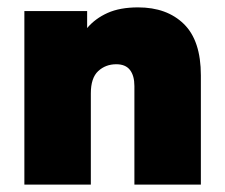

<svg xmlns="http://www.w3.org/2000/svg" viewBox="-20 -500 610 520"><path d="M46 0V-470H216V-424Q238 -450 271.5 -465Q305 -480 354 -480Q432 -480 478 -435Q524 -390 524 -296V0H344V-267Q344 -295 332 -310.5Q320 -326 295 -326Q266 -326 246 -307.5Q226 -289 226 -247V0Z"/></svg>

Font: Gantari Black
Style: Regular
Weight: 900
Version: Version 1.000